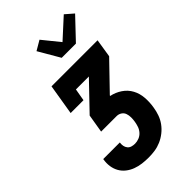

<svg xmlns="http://www.w3.org/2000/svg" viewBox="-293 -1091 1185 1185"><g transform="rotate(-45 300.0 -498.0)"><path d="M262 0Q233 0 205.5 -3.5Q178 -7 152.5 -16.5Q127 -26 106 -42.5Q85 -59 72 -82Q59 -105 55 -132.5Q51 -160 56 -189V-192H201V-190Q199 -176 201.5 -162.5Q204 -149 212.5 -138.5Q221 -128 234.5 -124Q248 -120 262 -120Q280 -120 298 -127Q316 -134 329 -148.5Q342 -163 348 -180.5Q354 -198 357 -216Q360 -234 360 -252Q360 -270 354.5 -286Q349 -302 334.5 -311.5Q320 -321 302 -321H167L187 -441L354 -615H241L227 -535H115L148 -735H550L531 -615L363 -441L362 -437Q401 -429 433.5 -407Q466 -385 484 -351.5Q502 -318 505 -277.5Q508 -237 501 -196Q497 -169 487.5 -142Q478 -115 461 -91.5Q444 -68 420.5 -49.5Q397 -31 370.5 -19.5Q344 -8 316.5 -4Q289 0 262 0ZM317 -815 236 -954 299 -991 389 -880 516 -996 569 -950 441 -815Z"/></g></svg>

Font: Iosevka Etoile Heavy
Style: Italic
Weight: 900
Italic angle: -9°
Designer: Belleve Invis
Foundry: Belleve Invis
Version: Version 22.1.2; ttfautohint (v1.8.4)